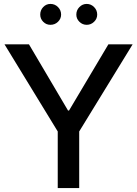

<svg xmlns="http://www.w3.org/2000/svg" viewBox="-20 -954 697 974"><path d="M272.9 0V-287.1L2.9 -729H127L325.2 -393.1H330.1L529.8 -729H652.8L381.8 -287.1V0ZM184.1 -879.9Q184.1 -902.3 199.2 -918.2Q214.4 -934.1 235.8 -934.1Q258.3 -934.1 274.2 -918.2Q290 -902.3 290 -879.9Q290 -858.9 274.2 -843.5Q258.3 -828.1 235.8 -828.1Q214.4 -828.1 199.2 -843.5Q184.1 -858.9 184.1 -879.9ZM367.2 -879.9Q367.2 -902.3 382.8 -918.2Q398.4 -934.1 419.9 -934.1Q441.4 -934.1 457.3 -918.2Q473.1 -902.3 473.1 -879.9Q473.1 -858.9 457.3 -843.5Q441.4 -828.1 419.9 -828.1Q398.4 -828.1 382.8 -843.5Q367.2 -858.9 367.2 -879.9Z"/></svg>

Font: Lumene Sans Medium
Style: Regular
Weight: 500
Designer: Deni Anggara
Version: Version 1.003;Glyphs 3.1.2 (3151)